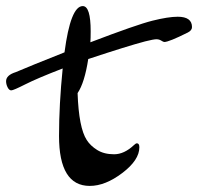

<svg xmlns="http://www.w3.org/2000/svg" viewBox="-191 -574 651 631"><path d="M-171 -307Q-171 -327 -139 -337Q-90 -358 21 -402Q41 -554 81 -554Q107 -554 107 -471Q107 -447 106 -435Q258 -493 310 -506Q362 -519 393 -519Q440 -519 440 -485Q440 -474 426 -467Q364 -436 349 -436Q346 -436 339 -440.5Q332 -445 323 -445Q314 -445 286 -438Q229 -423 99 -380Q87 -302 64 -268Q68 -154 94 -114Q106 -95 128.5 -81Q151 -67 184 -67Q217 -67 249 -97Q255 -103 259 -103Q267 -103 267 -90Q267 -48 211 -5.5Q155 37 104 37Q3 37 3 -127Q3 -230 15 -349Q-68 -317 -107.5 -297Q-147 -277 -154 -277Q-161 -277 -166 -287Q-171 -297 -171 -307Z"/></svg>

Font: Dr Sugiyama
Style: Regular
Weight: 400
Designer: Alejandro Paul
Foundry: Alejandro Paul
Version: Version 1.000